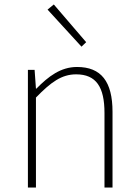

<svg xmlns="http://www.w3.org/2000/svg" viewBox="-20 -840 620 860"><path d="M105 0H141V-403C208 -472 256 -507 321 -507C411 -507 448 -450 448 -334V0H484V-339C484 -475 433 -540 325 -540C252 -540 197 -498 143 -443H141L135 -527H105ZM345 -631 366 -651 221 -820 193 -797Z"/></svg>

Font: Source Han Sans JP ExtraLight
Style: Regular
Weight: 250
Designer: Ryoko NISHIZUKA 西塚涼子 (kana, bopomofo & ideographs); Paul D. Hunt (Latin, Greek & Cyrillic); Sandoll Communications 산돌커뮤니
Foundry: Adobe
Version: Version 2.001;hotconv 1.0.107;makeotfexe 2.5.65593